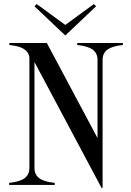

<svg xmlns="http://www.w3.org/2000/svg" viewBox="-20 -912 644 947"><path d="M361 -700V-690C426 -683 461 -664 461 -616V-231L211 -700H26V-690C85 -684 119 -668 125 -629V-84C125 -36 90 -17 25 -10V0H250V-10C185 -17 150 -36 150 -84V-606L481 15H486V-616C486 -664 521 -683 586 -690V-700ZM150 -881 302 -737 454 -881 443 -892 302 -789 161 -892Z"/></svg>

Font: Sprat Condesed
Style: Regular
Weight: 400
Width: 3
Designer: Ethan Nakache
Foundry: Collletttivo
Version: Version 2.000;Glyphs 3.2 (3217)